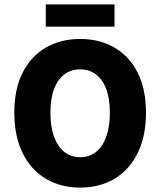

<svg xmlns="http://www.w3.org/2000/svg" viewBox="-20 -840 728 872"><path d="M344 12Q255 12 187.5 -28.5Q120 -69 82.5 -145.5Q45 -222 45 -328Q45 -435 82.5 -509.5Q120 -584 187.5 -623.5Q255 -663 344 -663Q433 -663 500.5 -623.5Q568 -584 605.5 -509.5Q643 -435 643 -328Q643 -222 605.5 -145.5Q568 -69 500.5 -28.5Q433 12 344 12ZM344 -126Q386 -126 416.5 -150.5Q447 -175 463 -220.5Q479 -266 479 -328Q479 -391 463 -434.5Q447 -478 416.5 -501.5Q386 -525 344 -525Q302 -525 271.5 -501.5Q241 -478 225 -434.5Q209 -391 209 -328Q209 -266 225 -220.5Q241 -175 271.5 -150.5Q302 -126 344 -126ZM188 -719V-820H500V-719Z"/></svg>

Font: Source Sans 3 ExtraLight ExtraBold
Style: Regular
Weight: 800
Version: Version 3.052;hotconv 1.1.0;makeotfexe 2.6.0